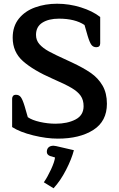

<svg xmlns="http://www.w3.org/2000/svg" viewBox="-20 -729 638 1029"><path d="M45 -48V-200Q45 -209 50 -215Q55 -221 66 -221Q82 -221 91.5 -208.5Q101 -196 112 -160L129 -101Q152 -85 194 -75.5Q236 -66 278 -66Q341 -66 384.5 -88.5Q428 -111 428 -160Q428 -193 412.5 -215.5Q397 -238 363 -258Q329 -278 262 -307Q159 -352 103.5 -401Q48 -450 48 -527Q48 -588 81 -629Q114 -670 168.5 -689.5Q223 -709 286 -709Q351 -709 413.5 -689.5Q476 -670 517 -638V-497Q517 -476 496 -476Q480 -476 470.5 -488Q461 -500 450 -536L433 -595Q382 -629 296 -629Q241 -629 207 -607.5Q173 -586 173 -542Q173 -513 191.5 -492Q210 -471 242 -453.5Q274 -436 338 -407L364 -395Q426 -366 466 -338.5Q506 -311 529.5 -270.5Q553 -230 553 -173Q553 -79 480 -32.5Q407 14 290 14Q229 14 158 -3.5Q87 -21 45 -48ZM215 248Q235 219 253.5 179Q272 139 275 115L248 107Q231 100 231 85Q231 69 240.5 60.5Q250 52 267 52Q271 52 281 54L376 76Q364 123 334 181.5Q304 240 267 280Z"/></svg>

Font: Maitree SemiBold
Style: Regular
Weight: 600
Designer: CadsonDemak Team
Foundry: CadsonDemak
Version: Version 1.001